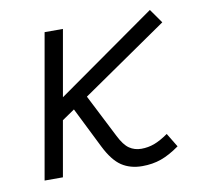

<svg xmlns="http://www.w3.org/2000/svg" viewBox="-66 -600 717 680"><g transform="rotate(-10 293.0 -260.0)"><path d="M43 0 134.3 -517.6H200.2L158.2 -279.3L515.1 -530.3L550.8 -479.5L242.2 -266.6L321.3 -111.3Q338.4 -77.1 357.2 -64.2Q376 -51.3 400.4 -51.3Q424.8 -51.3 447.3 -59.6Q469.7 -67.9 497.6 -87.4L527.8 -37.6Q492.2 -12.2 461.2 -1.2Q430.2 9.8 393.1 9.8Q350.1 9.8 319.1 -10.7Q288.1 -31.2 261.7 -84L189 -230L144 -199.2L108.9 0Z"/></g></svg>

Font: Cascadia Mono Light
Style: Italic
Weight: 300
Italic angle: -10°
Monospace: yes
Designer: Aaron Bell
Foundry: Saja Typeworks
Version: Version 2404.023; ttfautohint (v1.8.4)